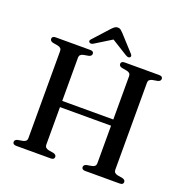

<svg xmlns="http://www.w3.org/2000/svg" viewBox="-152 -1025 1126 1164"><g transform="rotate(20 411.0 -442.5)"><path d="M180 -351.5H616V-311.5H180ZM246.5 -68.5Q246.5 -58 253 -51.5Q259.5 -45 271 -42.5L305 -36.5Q323 -31.5 323 -17Q323 -9.5 317.5 -4.8Q312 0 300 0H78Q66 0 60.2 -4.8Q54.5 -9.5 54.5 -17Q54.5 -31.5 72.5 -36.5L106.5 -42.5Q118.5 -45 124.8 -51.5Q131 -58 131 -68.5V-631.5Q131 -642 124.8 -648.5Q118.5 -655 106.5 -657.5L72.5 -663.5Q54.5 -668.5 54.5 -683Q54.5 -691 60.2 -695.5Q66 -700 78 -700H300Q312 -700 317.5 -695.5Q323 -691 323 -683Q323 -668.5 305 -663.5L271 -657.5Q259.5 -655 253 -648.5Q246.5 -642 246.5 -631.5ZM691.5 -68.5Q691.5 -58 697.8 -51.5Q704 -45 716 -42.5L750 -36.5Q768 -31.5 768 -17Q768 -9.5 762.5 -4.8Q757 0 744.5 0H522.5Q511 0 505.2 -4.8Q499.5 -9.5 499.5 -17Q499.5 -31.5 517.5 -36.5L551.5 -42.5Q563.5 -45 569.8 -51.5Q576 -58 576 -68.5V-631.5Q576 -642 569.8 -648.5Q563.5 -655 551.5 -657.5L517.5 -663.5Q499.5 -668.5 499.5 -683Q499.5 -691 505.2 -695.5Q511 -700 522.5 -700H744.5Q757 -700 762.5 -695.5Q768 -691 768 -683Q768 -668.5 750 -663.5L716 -657.5Q704 -655 697.8 -648.5Q691.5 -642 691.5 -631.5ZM431.5 -820H391.5L515.5 -743Q532.5 -733 542 -740.5Q546 -743.5 546.2 -749.5Q546.5 -755.5 540 -762L446.5 -864.5Q437.5 -874 430.2 -879.5Q423 -885 412 -885Q401 -885 393.2 -879.5Q385.5 -874 376 -864.5L283 -762Q276 -755.5 276.5 -749.5Q277 -743.5 281 -740.5Q290.5 -733 307 -743Z"/></g></svg>

Font: Fraunces 24pt
Style: Regular
Weight: 400
Version: Version 1.000;[b76b70a41]